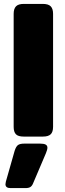

<svg xmlns="http://www.w3.org/2000/svg" viewBox="-20 -700 335 984"><path d="M50 -50V-629Q50 -655 62 -667.5Q74 -680 102 -680H199Q228 -680 240 -667.5Q252 -655 252 -629V-50Q252 -24 240 -12Q228 0 199 0H102Q73 0 61.5 -12Q50 -24 50 -50ZM8 244Q8 241 10 231L55 73Q62 51 72 43.5Q82 36 105 36H185Q205 36 214 41Q223 46 223 57Q223 67 215 86L149 241Q144 253 135.5 258.5Q127 264 110 264H34Q8 264 8 244Z"/></svg>

Font: Mitr SemiBold
Style: Regular
Weight: 600
Designer: Thanarat Vachiruckul
Foundry: Cadson Demak
Version: Version 1.002